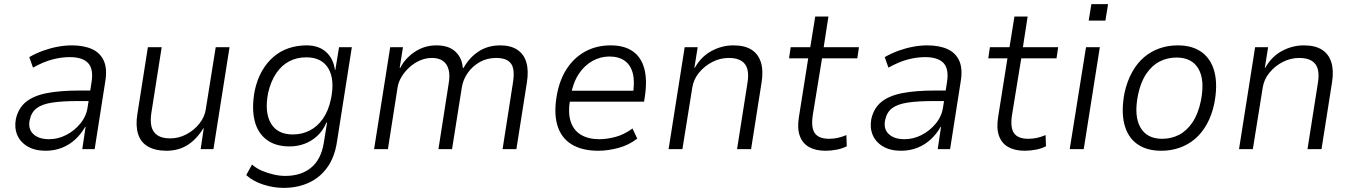

<svg xmlns="http://www.w3.org/2000/svg" viewBox="-20 -723 6556 931"><path d="M201 8Q149 8 113.5 -13Q78 -34 63.5 -69Q49 -104 57 -146Q69 -199 106 -229Q143 -259 207.5 -271.5Q272 -284 366 -284H430L422 -233H357Q282 -233 233 -225.5Q184 -218 158 -198.5Q132 -179 124 -141Q115 -98 141.5 -73Q168 -48 218 -48Q261 -48 301 -68.5Q341 -89 370 -124.5Q399 -160 405 -204L424 -325Q434 -389 407 -417.5Q380 -446 318 -446Q277 -446 233.5 -434.5Q190 -423 140 -395L122 -446Q155 -465 190 -477.5Q225 -490 260 -496.5Q295 -503 328 -503Q386 -503 426 -485Q466 -467 483.5 -428Q501 -389 490 -325L439 0H379L395 -108H393Q374 -74 345.5 -47.5Q317 -21 280.5 -6.5Q244 8 201 8Z M787 8Q733 8 697.5 -12.5Q662 -33 649.5 -73.5Q637 -114 646 -169L697 -494H764L714 -176Q708 -137 714.5 -109.5Q721 -82 743.5 -67Q766 -52 805 -52Q847 -52 884.5 -72Q922 -92 947.5 -124.5Q973 -157 978 -194L1026 -494H1093L1015 0H953L968 -101H966Q933 -47 889 -19.5Q845 8 787 8Z M1355 188Q1306 188 1256.5 172Q1207 156 1174 126L1202 75Q1224 94 1251.5 105.5Q1279 117 1308 123.5Q1337 130 1363 130Q1440 130 1488.5 90Q1537 50 1550 -30L1566 -129H1563Q1546 -89 1518 -63.5Q1490 -38 1456 -25.5Q1422 -13 1384 -13Q1315 -13 1271.5 -46.5Q1228 -80 1214 -140.5Q1200 -201 1215 -283Q1227 -338 1250.5 -379Q1274 -420 1307 -448Q1340 -476 1380.5 -489.5Q1421 -503 1467 -503Q1526 -503 1561.5 -470.5Q1597 -438 1604 -384H1606L1624 -494H1686L1614 -36Q1603 38 1567.5 88Q1532 138 1477.5 163Q1423 188 1355 188ZM1400 -71Q1444 -71 1481.5 -90Q1519 -109 1546 -147.5Q1573 -186 1585 -244Q1604 -338 1572 -391.5Q1540 -445 1465 -445Q1420 -445 1383 -426Q1346 -407 1319.5 -368Q1293 -329 1280 -272Q1262 -179 1293.5 -125Q1325 -71 1400 -71Z M1794 0 1872 -494H1934L1918 -394H1921Q1944 -440 1991 -471.5Q2038 -503 2096 -503Q2157 -503 2189 -472Q2221 -441 2224 -394H2228Q2255 -443 2300 -473Q2345 -503 2406 -503Q2456 -503 2488 -482Q2520 -461 2532 -421.5Q2544 -382 2535 -324L2484 0H2417L2466 -314Q2474 -359 2469 -387Q2464 -415 2443.5 -428.5Q2423 -442 2386 -442Q2342 -442 2307 -422.5Q2272 -403 2248.5 -370Q2225 -337 2219 -297L2172 0H2106L2155 -314Q2163 -358 2155 -386.5Q2147 -415 2126.5 -428.5Q2106 -442 2075 -442Q2043 -442 2014.5 -429Q1986 -416 1963.5 -395Q1941 -374 1926.5 -349.5Q1912 -325 1908 -300L1861 0Z M2881 8Q2802 8 2751 -23.5Q2700 -55 2682 -117.5Q2664 -180 2682 -272Q2697 -345 2733 -396.5Q2769 -448 2822 -475.5Q2875 -503 2941 -503Q3007 -503 3048 -474.5Q3089 -446 3104 -391Q3119 -336 3107 -255L3103 -230H2725L2734 -283H3072L3048 -260Q3059 -326 3048.5 -367Q3038 -408 3009 -428.5Q2980 -449 2935 -449Q2892 -449 2853 -427.5Q2814 -406 2786.5 -364.5Q2759 -323 2748 -262L2745 -244Q2733 -178 2747 -134.5Q2761 -91 2797 -69.5Q2833 -48 2886 -48Q2922 -48 2964 -59Q3006 -70 3047 -100L3070 -51Q3029 -19 2978 -5.5Q2927 8 2881 8Z M3222 0 3300 -494H3363L3347 -394H3349Q3380 -449 3430.5 -476Q3481 -503 3536 -503Q3591 -503 3624 -482Q3657 -461 3669.5 -421Q3682 -381 3673 -324L3622 0H3554L3604 -318Q3611 -358 3604.5 -385.5Q3598 -413 3575.5 -427.5Q3553 -442 3514 -442Q3472 -442 3434 -422.5Q3396 -403 3369.5 -370.5Q3343 -338 3337 -299L3289 0Z M3983 8Q3935 8 3903 -10Q3871 -28 3858 -64.5Q3845 -101 3854 -156L3899 -440H3806L3814 -494H3909L3933 -643H3997L3974 -494H4145L4137 -440H3966L3921 -164Q3912 -103 3931.5 -76.5Q3951 -50 4000 -50Q4022 -50 4042.5 -54.5Q4063 -59 4084 -68L4086 -14Q4066 -3 4038 2.5Q4010 8 3983 8Z M4349 8Q4297 8 4261.5 -13Q4226 -34 4211.5 -69Q4197 -104 4205 -146Q4217 -199 4254 -229Q4291 -259 4355.5 -271.5Q4420 -284 4514 -284H4578L4570 -233H4505Q4430 -233 4381 -225.5Q4332 -218 4306 -198.5Q4280 -179 4272 -141Q4263 -98 4289.5 -73Q4316 -48 4366 -48Q4409 -48 4449 -68.5Q4489 -89 4518 -124.5Q4547 -160 4553 -204L4572 -325Q4582 -389 4555 -417.5Q4528 -446 4466 -446Q4425 -446 4381.5 -434.5Q4338 -423 4288 -395L4270 -446Q4303 -465 4338 -477.5Q4373 -490 4408 -496.5Q4443 -503 4476 -503Q4534 -503 4574 -485Q4614 -467 4631.5 -428Q4649 -389 4638 -325L4587 0H4527L4543 -108H4541Q4522 -74 4493.5 -47.5Q4465 -21 4428.5 -6.5Q4392 8 4349 8Z M4949 8Q4901 8 4869 -10Q4837 -28 4824 -64.5Q4811 -101 4820 -156L4865 -440H4772L4780 -494H4875L4899 -643H4963L4940 -494H5111L5103 -440H4932L4887 -164Q4878 -103 4897.5 -76.5Q4917 -50 4966 -50Q4988 -50 5008.5 -54.5Q5029 -59 5050 -68L5052 -14Q5032 -3 5004 2.5Q4976 8 4949 8Z M5259 -623 5272 -703H5353L5340 -623ZM5167 0 5246 -494H5313L5235 0Z M5611 8Q5539 8 5493 -25.5Q5447 -59 5431.5 -122.5Q5416 -186 5433 -274Q5446 -331 5470 -374Q5494 -417 5527.5 -445.5Q5561 -474 5602.5 -488.5Q5644 -503 5691 -503Q5763 -503 5808.5 -469Q5854 -435 5869.5 -372Q5885 -309 5868 -221Q5856 -164 5832 -121Q5808 -78 5774.5 -49.5Q5741 -21 5699.5 -6.5Q5658 8 5611 8ZM5615 -50Q5660 -50 5697.5 -69.5Q5735 -89 5762.5 -130Q5790 -171 5803 -234Q5823 -334 5791.5 -389Q5760 -444 5685 -444Q5641 -444 5603.5 -425Q5566 -406 5538.5 -365.5Q5511 -325 5498 -262Q5478 -161 5509.5 -105.5Q5541 -50 5615 -50Z M5988 0 6066 -494H6129L6113 -394H6115Q6146 -449 6196.5 -476Q6247 -503 6302 -503Q6357 -503 6390 -482Q6423 -461 6435.5 -421Q6448 -381 6439 -324L6388 0H6320L6370 -318Q6377 -358 6370.5 -385.5Q6364 -413 6341.5 -427.5Q6319 -442 6280 -442Q6238 -442 6200 -422.5Q6162 -403 6135.5 -370.5Q6109 -338 6103 -299L6055 0Z"/></svg>

Font: Nunito Sans 7pt SemiCondensed Light
Style: Italic
Weight: 300
Width: 4
Italic angle: -9°
Designer: Vernon Adams
Foundry: Vernon Adams
Version: Version 3.101;gftools[0.9.27]